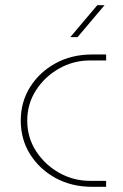

<svg xmlns="http://www.w3.org/2000/svg" viewBox="-20 -720 474 740"><path d="M335 0Q256 0 194 -34Q132 -68 96 -125.5Q60 -183 60 -255Q60 -327 96 -384.5Q132 -442 194 -476Q256 -510 335 -510H389V-487H327Q263 -487 208 -456Q153 -425 119 -372.5Q85 -320 85 -255Q85 -190 119 -137.5Q153 -85 208 -54Q263 -23 327 -23H389V0ZM251 -577 355 -700H383L279 -577Z"/></svg>

Font: MuseoModerno Thin Thin
Style: Regular
Weight: 250
Version: Version 1.003